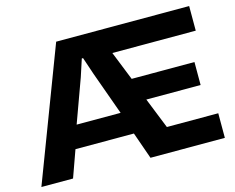

<svg xmlns="http://www.w3.org/2000/svg" viewBox="-101 -877 1252 1025"><g transform="rotate(-15 525.0 -364.5)"><path d="M8 0 285 -729H1020V-593H559L623 -433H970V-306H670L738 -136H1022V0H611L559 -148H236L183 0ZM276 -273H519L433 -512L401 -607H394L363 -512Z"/></g></svg>

Font: Mona Sans SemiExpanded
Style: Bold
Weight: 700
Width: 6
Designer: Deni Anggara
Foundry: GitHub
Version: Version 2.000